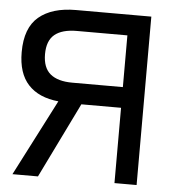

<svg xmlns="http://www.w3.org/2000/svg" viewBox="-51 -747 724 795"><g transform="rotate(5 311.0 -350.0)"><path d="M30 0 193 -317Q111 -325 67.5 -372Q24 -419 24 -507Q24 -608 79 -654Q134 -700 233 -700H546V0H454V-313H289L136 0ZM244 -399H454V-614H244Q183 -614 152 -588.5Q121 -563 121 -507Q121 -451 152 -425Q183 -399 244 -399Z"/></g></svg>

Font: Zen Kaku Gothic Antique Medium
Style: Regular
Weight: 500
Designer: Yoshimichi Ohira
Foundry: Positype
Version: Version 1.002